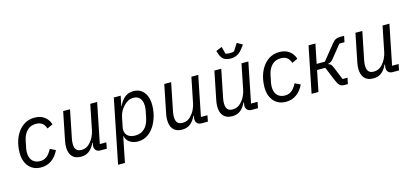

<svg xmlns="http://www.w3.org/2000/svg" viewBox="-73 -1312 4474 2080"><g transform="rotate(-15 2164.0 -271.5)"><path d="M236 12Q178 12 136 -14.5Q94 -41 71.5 -88.5Q49 -136 49 -199Q49 -222 51 -243.5Q53 -265 57 -286Q70 -355 103 -410Q136 -465 186.5 -496.5Q237 -528 302 -528Q370 -528 414 -494Q458 -460 473 -407L409 -378Q396 -419 369.5 -439Q343 -459 300 -459Q239 -459 200 -419.5Q161 -380 147 -312L130 -228Q128 -217 127 -204.5Q126 -192 126 -183Q126 -146 139 -117.5Q152 -89 178.5 -73Q205 -57 244 -57Q282 -57 313.5 -78.5Q345 -100 376 -158L437 -128Q405 -61 354 -24.5Q303 12 236 12Z M622 -516H699L635 -198Q632 -183 631 -168.5Q630 -154 630 -145Q630 -102 648 -80Q666 -58 707 -58Q734 -58 757 -68Q780 -78 800 -99Q828 -128 845 -163.5Q862 -199 868 -228L926 -516H1003L913 -68H986L973 0H903Q870 0 853.5 -17.5Q837 -35 837 -63Q837 -68 838 -75Q839 -82 841 -92L843 -102H838Q811 -44 773.5 -16Q736 12 683 12Q617 12 584 -26Q551 -64 551 -131Q551 -145 552.5 -162Q554 -179 558 -198Z M1046 200 1190 -516H1267L1244 -404H1247Q1279 -469 1318 -498.5Q1357 -528 1414 -528Q1461 -528 1496.5 -504Q1532 -480 1551.5 -436Q1571 -392 1571 -331Q1571 -311 1569 -289.5Q1567 -268 1563 -246Q1551 -181 1520 -122Q1489 -63 1439 -25.5Q1389 12 1319 12Q1273 12 1234 -11.5Q1195 -35 1184 -84H1180L1123 200ZM1312 -58Q1375 -58 1416 -99Q1457 -140 1472 -215L1487 -290Q1489 -303 1490.5 -315.5Q1492 -328 1492 -341Q1492 -375 1481.5 -401Q1471 -427 1449.5 -442.5Q1428 -458 1393 -458Q1359 -458 1333.5 -444Q1308 -430 1285 -407Q1260 -382 1244 -352Q1228 -322 1220 -283L1199 -178Q1193 -146 1202.5 -118.5Q1212 -91 1239 -74.5Q1266 -58 1312 -58Z M1756 -516H1833L1769 -198Q1766 -183 1765 -168.5Q1764 -154 1764 -145Q1764 -102 1782 -80Q1800 -58 1841 -58Q1868 -58 1891 -68Q1914 -78 1934 -99Q1962 -128 1979 -163.5Q1996 -199 2002 -228L2060 -516H2137L2047 -68H2120L2107 0H2037Q2004 0 1987.5 -17.5Q1971 -35 1971 -63Q1971 -68 1972 -75Q1973 -82 1975 -92L1977 -102H1972Q1945 -44 1907.5 -16Q1870 12 1817 12Q1751 12 1718 -26Q1685 -64 1685 -131Q1685 -145 1686.5 -162Q1688 -179 1692 -198Z M2318 -516H2395L2331 -198Q2328 -183 2327 -168.5Q2326 -154 2326 -145Q2326 -102 2344 -80Q2362 -58 2403 -58Q2430 -58 2453 -68Q2476 -78 2496 -99Q2524 -128 2541 -163.5Q2558 -199 2564 -228L2622 -516H2699L2609 -68H2682L2669 0H2599Q2566 0 2549.5 -17.5Q2533 -35 2533 -63Q2533 -68 2534 -75Q2535 -82 2537 -92L2539 -102H2534Q2507 -44 2469.5 -16Q2432 12 2379 12Q2313 12 2280 -26Q2247 -64 2247 -131Q2247 -145 2248.5 -162Q2250 -179 2254 -198ZM2525 -596Q2479 -596 2450.5 -614Q2422 -632 2407 -674L2393 -715L2460 -743L2482 -661Q2493 -658 2507 -656.5Q2521 -655 2532 -655Q2544 -655 2556 -656.5Q2568 -658 2577 -661L2629 -743L2690 -709L2664 -674Q2633 -632 2600 -614Q2567 -596 2525 -596Z M2982 12Q2924 12 2882 -14.5Q2840 -41 2817.5 -88.5Q2795 -136 2795 -199Q2795 -222 2797 -243.5Q2799 -265 2803 -286Q2816 -355 2849 -410Q2882 -465 2932.5 -496.5Q2983 -528 3048 -528Q3116 -528 3160 -494Q3204 -460 3219 -407L3155 -378Q3142 -419 3115.5 -439Q3089 -459 3046 -459Q2985 -459 2946 -419.5Q2907 -380 2893 -312L2876 -228Q2874 -217 2873 -204.5Q2872 -192 2872 -183Q2872 -146 2885 -117.5Q2898 -89 2924.5 -73Q2951 -57 2990 -57Q3028 -57 3059.5 -78.5Q3091 -100 3122 -158L3183 -128Q3151 -61 3100 -24.5Q3049 12 2982 12Z M3270 0 3374 -516H3451L3407 -299H3499L3637 -470Q3658 -496 3678.5 -506Q3699 -516 3727 -516H3773L3759 -448H3702L3588 -307Q3572 -288 3559 -279.5Q3546 -271 3528 -268L3527 -264Q3545 -260 3556 -248.5Q3567 -237 3578 -209L3636 -68H3691L3677 0H3639Q3605 0 3586.5 -18Q3568 -36 3553 -72L3486 -234H3394L3347 0Z M3900 -516H3977L3913 -198Q3910 -183 3909 -168.5Q3908 -154 3908 -145Q3908 -102 3926 -80Q3944 -58 3985 -58Q4012 -58 4035 -68Q4058 -78 4078 -99Q4106 -128 4123 -163.5Q4140 -199 4146 -228L4204 -516H4281L4191 -68H4264L4251 0H4181Q4148 0 4131.5 -17.5Q4115 -35 4115 -63Q4115 -68 4116 -75Q4117 -82 4119 -92L4121 -102H4116Q4089 -44 4051.5 -16Q4014 12 3961 12Q3895 12 3862 -26Q3829 -64 3829 -131Q3829 -145 3830.5 -162Q3832 -179 3836 -198Z"/></g></svg>

Font: IBM Plex Sans
Style: Italic
Weight: 400
Italic angle: -11.31°
Designer: Mike Abbink, Paul van der Laan, Pieter van Rosmalen
Foundry: Bold Monday
Version: Version 3.201